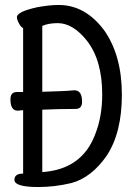

<svg xmlns="http://www.w3.org/2000/svg" viewBox="-20 -738 540 772"><path d="M134 14Q38 14 38 -15Q38 -40 73 -40V-295L51 -293Q22 -293 22 -339Q22 -368 48 -368H73V-625Q65 -628 56.5 -643.5Q48 -659 48 -669Q48 -691 130 -709Q179 -718 216 -718Q323 -718 399 -616Q470 -515 470 -357Q470 -204 409 -112Q348 -24 267 -2Q200 14 134 14ZM150 -46Q309 -57 362 -196Q391 -268 391 -358Q391 -496 329 -575Q273 -645 212 -645Q176 -645 150 -634V-369Q248 -372 253.5 -373Q259 -374 265.5 -374Q272 -374 279 -375Q310 -375 310 -329Q310 -300 284 -300Q214 -300 150 -297Z"/></svg>

Font: LXGW WenKai Mono TC
Style: Bold
Weight: 700
Designer: LXGW / Fontworks Inc.
Foundry: LXGW / Fontworks Inc.
Version: Version 1.330